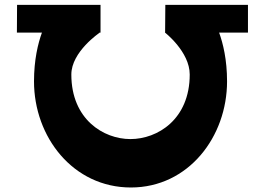

<svg xmlns="http://www.w3.org/2000/svg" viewBox="-20 -792 1116 809"><path d="M779.4 -478C779.4 -289 643.7 -206 529.5 -206C416.4 -206 280.6 -289 280.6 -478C280.6 -574 399.6 -654 399.6 -654L397.7 -654.6H403.6V-771.5H51.9L51.2 -654.6H156.7C140.2 -609.2 123.3 -540.5 123.3 -449C123.3 -215 287.8 -2 531.5 -2C774.3 -2 936.7 -216 936.7 -449C936.7 -540.5 919.8 -609.2 903.3 -654.6H1024.8V-771.5H676.6L675.7 -655.3L674.9 -655C674.9 -655 779.4 -574 779.4 -478Z"/></svg>

Font: Hussar
Style: BdSuprExt
Weight: 700
Foundry: Cannot Into Space Fonts
Version: Version 2.00